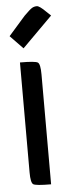

<svg xmlns="http://www.w3.org/2000/svg" viewBox="-55 -804 308 837"><g transform="rotate(-5 99.0 -385.5)"><path d="M45 -56V-537Q112 -537 123 -529.5Q134 -522 134 -477V4Q67 4 56 -3.5Q45 -11 45 -56ZM179 -747 198 -729 66 -597 10 -655 83 -738Q109 -764 118.5 -769.5Q128 -775 139.5 -775Q151 -775 179 -747Z"/></g></svg>

Font: Economica
Style: Bold
Weight: 700
Designer: Vicente Lamonaca
Foundry: Vicente Lamonaca
Version: Version 1.100